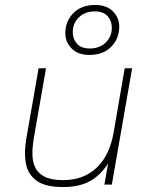

<svg xmlns="http://www.w3.org/2000/svg" viewBox="-20 -746 610 776"><path d="M236 10Q161 10 126 -17Q91 -44 84 -88.5Q77 -133 86 -184L136 -470H166L116 -184Q111 -153 111 -123.5Q111 -94 122 -70Q133 -46 160 -32Q187 -18 236 -18Q317 -18 370.5 -68Q424 -118 440 -215L484 -470H514L432 0H402L417 -85Q382 -33 339 -11.5Q296 10 236 10ZM341 -524Q295 -524 269.5 -550Q244 -576 244 -611Q244 -660 276.5 -693Q309 -726 365 -726Q411 -726 436.5 -700Q462 -674 462 -639Q462 -590 429.5 -557Q397 -524 341 -524ZM343 -550Q382 -550 407 -574Q432 -598 432 -634Q432 -661 415 -680.5Q398 -700 363 -700Q324 -700 299 -676Q274 -652 274 -616Q274 -589 291 -569.5Q308 -550 343 -550Z"/></svg>

Font: Gantari Thin
Style: Italic
Weight: 100
Italic angle: -10°
Designer: Anugrah Pasau
Foundry: Lafontype
Version: Version 1.000; ttfautohint (v1.8.4.7-5d5b)